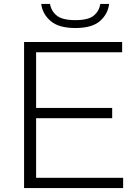

<svg xmlns="http://www.w3.org/2000/svg" viewBox="-20 -953 696 973"><path d="M102 0V-740H599V-688H163V-406H548.5V-354H163V-52H604V0ZM362 -811Q277.5 -811 236.2 -846.8Q195 -882.5 189 -933H233.5Q239.5 -896.5 268 -873.8Q296.5 -851 362 -851Q427.5 -851 455 -873.8Q482.5 -896.5 488.5 -933H533Q527 -882 486.8 -846.5Q446.5 -811 362 -811Z"/></svg>

Font: Encode Sans Expanded Light
Style: Regular
Weight: 300
Width: 7
Designer: Multiple Designers
Foundry: Impallari Type
Version: Version 3.000; ttfautohint (v1.8.3) -l 8 -r 50 -G 200 -x 14 